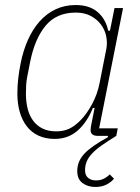

<svg xmlns="http://www.w3.org/2000/svg" viewBox="-20 -540 557 763"><path d="M442 0Q408 21 384.5 37.5Q361 54 346 70Q331 86 324.5 102Q318 118 318 137Q318 157 330.5 167Q343 177 361 177Q380 177 394 169.5Q408 162 416 153L433 170Q422 184 403 193.5Q384 203 359 203Q329 203 308 187.5Q287 172 287 140Q287 101 315 71Q343 41 409 5V0H369Q340 0 340 -23Q340 -32 343 -46L356 -111H349Q326 -54 288.5 -21Q251 12 197 12Q161 12 133 -1Q105 -14 86.5 -38Q68 -62 58.5 -95Q49 -128 49 -168Q49 -198 52.5 -228.5Q56 -259 62 -288Q72 -339 91 -381.5Q110 -424 137.5 -455Q165 -486 201 -503Q237 -520 281 -520Q335 -520 367.5 -492.5Q400 -465 410 -418H417L435 -508H469L374 -30H448ZM204 -18Q232 -18 254 -28Q276 -38 299 -61Q324 -86 345.5 -125.5Q367 -165 376 -211L403 -348Q407 -371 402 -396Q397 -421 381.5 -442Q366 -463 341 -476.5Q316 -490 281 -490Q204 -490 160.5 -437Q117 -384 99 -290L88 -234Q85 -218 84 -202.5Q83 -187 83 -168Q83 -135 90 -107.5Q97 -80 112 -60Q127 -40 149.5 -29Q172 -18 204 -18Z"/></svg>

Font: IBM Plex Sans Cond ExtLt
Style: Italic
Weight: 200
Width: 3
Italic angle: -11°
Designer: Mike Abbink, Paul van der Laan, Pieter van Rosmalen
Foundry: Bold Monday
Version: Version 1.3